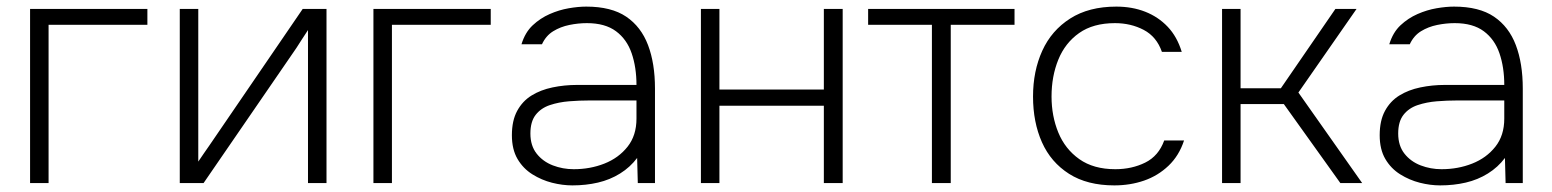

<svg xmlns="http://www.w3.org/2000/svg" viewBox="-20 -554 4696 581"><path d="M71 0V-527H426V-479H127V0Z M524 0V-527H580V-65Q588 -77 597 -90Q606 -103 613 -113L896 -527H968V0H912V-463Q903 -449 894 -435.5Q885 -422 877 -409L596 0Z M1110 0V-527H1465V-479H1166V0Z M1712 7Q1682 7 1650.5 -1Q1619 -9 1591 -26.5Q1563 -44 1546 -73Q1529 -102 1529 -145Q1529 -189 1545 -218.5Q1561 -248 1588.5 -265Q1616 -282 1652 -289.5Q1688 -297 1726 -297H1906Q1906 -350 1891.5 -392.5Q1877 -435 1844 -459.5Q1811 -484 1756 -484Q1730 -484 1703 -478.5Q1676 -473 1654 -459.5Q1632 -446 1620 -420H1558Q1569 -456 1592 -477.5Q1615 -499 1643.5 -511.5Q1672 -524 1701 -529Q1730 -534 1754 -534Q1830 -534 1875 -503.5Q1920 -473 1941 -417.5Q1962 -362 1962 -286V0H1910L1908 -76Q1887 -48 1856.5 -29Q1826 -10 1789.5 -1.5Q1753 7 1712 7ZM1716 -42Q1766 -42 1809 -59Q1852 -76 1879 -110Q1906 -144 1906 -195V-250H1764Q1733 -250 1702 -247.5Q1671 -245 1644 -236Q1617 -227 1601 -206.5Q1585 -186 1585 -150Q1585 -113 1604 -89Q1623 -65 1653 -53.5Q1683 -42 1716 -42Z M2101 0V-527H2157V-283H2473V-527H2530V0H2473V-234H2157V0Z M2800 0V-479H2607V-527H3050V-479H2857V0Z M3352 7Q3270 7 3215 -28Q3160 -63 3133 -123.5Q3106 -184 3106 -262Q3106 -339 3134 -400.5Q3162 -462 3218.5 -498Q3275 -534 3358 -534Q3406 -534 3445.5 -518.5Q3485 -503 3513.5 -473Q3542 -443 3556 -397H3496Q3480 -443 3441 -463.5Q3402 -484 3354 -484Q3288 -484 3245.5 -454Q3203 -424 3182.5 -373.5Q3162 -323 3162 -262Q3162 -203 3182.5 -153Q3203 -103 3246 -72.5Q3289 -42 3355 -42Q3405 -42 3445.5 -62Q3486 -82 3503 -129H3563Q3548 -83 3516 -52.5Q3484 -22 3442 -7.5Q3400 7 3352 7Z M3678 0V-527H3734V-287H3856L4021 -527H4085L3909 -274L4102 0H4036L3865 -239H3734V0Z M4338 7Q4308 7 4276.5 -1Q4245 -9 4217 -26.5Q4189 -44 4172 -73Q4155 -102 4155 -145Q4155 -189 4171 -218.5Q4187 -248 4214.5 -265Q4242 -282 4278 -289.5Q4314 -297 4352 -297H4532Q4532 -350 4517.5 -392.5Q4503 -435 4470 -459.5Q4437 -484 4382 -484Q4356 -484 4329 -478.5Q4302 -473 4280 -459.5Q4258 -446 4246 -420H4184Q4195 -456 4218 -477.5Q4241 -499 4269.5 -511.5Q4298 -524 4327 -529Q4356 -534 4380 -534Q4456 -534 4501 -503.5Q4546 -473 4567 -417.5Q4588 -362 4588 -286V0H4536L4534 -76Q4513 -48 4482.5 -29Q4452 -10 4415.5 -1.5Q4379 7 4338 7ZM4342 -42Q4392 -42 4435 -59Q4478 -76 4505 -110Q4532 -144 4532 -195V-250H4390Q4359 -250 4328 -247.5Q4297 -245 4270 -236Q4243 -227 4227 -206.5Q4211 -186 4211 -150Q4211 -113 4230 -89Q4249 -65 4279 -53.5Q4309 -42 4342 -42Z"/></svg>

Font: Onest ExtraLight
Style: Regular
Weight: 250
Designer: Dmitri Voloshin, Andrey Kudryavtsev
Foundry: Dmitri Voloshin, Andrey Kudryavtsev
Version: Version 1.000;gftools[0.9.33]